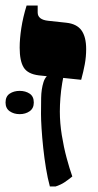

<svg xmlns="http://www.w3.org/2000/svg" viewBox="-39 -667 353 693"><path d="M141 6Q133 -23 127 -59.5Q121 -96 117 -133.5Q113 -171 111 -203.5Q109 -236 109 -256Q109 -282 109.5 -313.5Q110 -345 118 -370.5Q126 -396 148 -403L196 -418Q190 -394 185.5 -367Q181 -340 179 -313.5Q177 -287 177 -264Q177 -223 184 -179.5Q191 -136 201.5 -97Q212 -58 222 -30Q206 -17 193 -8.5Q180 0 162 6ZM254 -379 101 -395Q61 -400 46.5 -423.5Q32 -447 32 -495Q32 -527 38 -566Q44 -605 57 -647H97V-622Q97 -609 106.5 -601.5Q116 -594 135 -592L200 -585Q238 -581 255 -557.5Q272 -534 272 -490Q272 -462 267 -435Q262 -408 254 -379ZM-19 -297Q-19 -319 -4 -329Q11 -339 32 -339Q53 -339 68 -329Q83 -319 83 -297Q83 -276 68 -265.5Q53 -255 32 -255Q11 -255 -4 -265.5Q-19 -276 -19 -297Z"/></svg>

Font: Noto Serif Hebrew Black
Style: Regular
Weight: 900
Version: Version 2.003